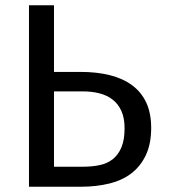

<svg xmlns="http://www.w3.org/2000/svg" viewBox="-20 -709 640 729"><path d="M185 -436H285Q348 -436 397.5 -423.5Q447 -411 482 -385Q517 -359 535.5 -319Q554 -279 554 -223Q554 -163 534 -120.5Q514 -78 479 -51Q444 -24 394.5 -12Q345 0 287 0H90V-689H185ZM453 -222Q453 -261 441 -287.5Q429 -314 408 -330.5Q387 -347 358 -354.5Q329 -362 295 -362H185V-76H295Q329 -76 358 -82Q387 -88 408 -104.5Q429 -121 441 -149.5Q453 -178 453 -222Z"/></svg>

Font: Wlorlttqgufhjawjgtejqphaquk
Style: Regular
Weight: 400
Monospace: yes
Designer: Carrois Corporate & Edenspiekermann
Foundry: Carrois Corporate GbR & Edenspiekermann AG
Version: Version 2.001